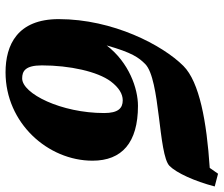

<svg xmlns="http://www.w3.org/2000/svg" viewBox="-77 -714 807 693"><g transform="rotate(90 326.5 -367.5)"><path d="M241 16C424 16 560 -137 560 -298C560 -404 495 -462 362 -462C300 -462 206 -430 144 -349C170 -441 188 -465 211 -488C266 -543 538 -535 579 -576C604 -601 634 -666 653 -739L607 -751L586 -721C419 -710 276 -684 218 -626C143 -551 49 -372 49 -176C49 -27 142 16 241 16ZM263 -44C237 -44 216 -55 216 -115C216 -215 238 -316 274 -364C296 -393 319 -407 342 -407C371 -407 388 -390 388 -340C388 -185 318 -44 263 -44Z"/></g></svg>

Font: Source Serif Pro Black
Style: Italic
Weight: 900
Italic angle: -12°
Designer: Frank Grießhammer
Foundry: Adobe Systems Incorporated
Version: Version 3.001;hotconv 1.0.111;makeotfexe 2.5.65597